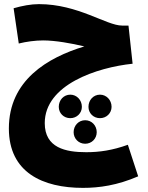

<svg xmlns="http://www.w3.org/2000/svg" viewBox="-20 -640 718 931"><path d="M382 271C461 271 548 259 650 215L600 62C525 89 462 98 398 98C298 98 197 77 197 -43C197 -230 451 -313 623 -331L603 -516H572C496 -516 359 -620 169 -620C130 -620 88 -612 46 -600L71 -429C107 -438 151 -444 189 -444C248 -444 326 -430 389 -415C211 -361 23 -251 23 -17C23 197 188 271 382 271ZM321 -67C352 -67 377 -91 377 -122C377 -155 352 -181 321 -181C289 -181 265 -155 265 -122C265 -91 289 -67 321 -67ZM465 -67C496 -67 521 -91 521 -122C521 -155 496 -181 465 -181C433 -181 409 -155 409 -122C409 -91 433 -67 465 -67ZM393 57C425 57 449 32 449 1C449 -31 425 -57 393 -57C361 -57 337 -31 337 1C337 32 361 57 393 57Z"/></svg>

Font: Noto Sans Arabic UI Cn Bk
Style: Regular
Weight: 900
Width: 3
Designer: Monotype Design Team, Nadine Chahine and Nizar Qandah
Foundry: Monotype Imaging Inc.
Version: Version 2.010